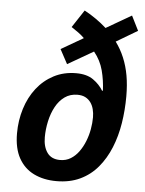

<svg xmlns="http://www.w3.org/2000/svg" viewBox="-54 -809 653 863"><g transform="rotate(5 272.0 -377.5)"><path d="M233 10Q175 10 131 -11.5Q87 -33 62.5 -77Q38 -121 38 -189Q38 -247 54.5 -300Q71 -353 102.5 -393.5Q134 -434 179 -457.5Q224 -481 280 -481Q328 -481 357 -460.5Q386 -440 402 -413H406Q404 -460 392.5 -504Q381 -548 351 -585L235 -518L200 -583L300 -641Q288 -653 273 -664Q258 -675 241 -686L293 -765Q321 -750 346.5 -732Q372 -714 393 -695L507 -761L540 -695L444 -638Q467 -607 482.5 -570Q498 -533 505.5 -490.5Q513 -448 513 -397Q513 -335 503.5 -275.5Q494 -216 473 -164.5Q452 -113 419 -73.5Q386 -34 339.5 -12Q293 10 233 10ZM241 -86Q268 -86 289 -99Q310 -112 325.5 -133.5Q341 -155 351.5 -181.5Q362 -208 367 -236Q372 -264 372 -290Q372 -309 367.5 -326.5Q363 -344 353.5 -357Q344 -370 329.5 -377.5Q315 -385 294 -385Q261 -385 236.5 -367.5Q212 -350 196 -320.5Q180 -291 172 -254.5Q164 -218 164 -182Q164 -139 183 -112.5Q202 -86 241 -86Z"/></g></svg>

Font: Noto Sans Display SemiBold
Style: Italic
Weight: 600
Italic angle: -12°
Designer: Monotype Design Team
Foundry: Monotype Imaging Inc.
Version: Version 2.003